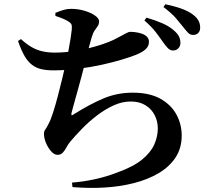

<svg xmlns="http://www.w3.org/2000/svg" viewBox="-20 -839 1040 912"><path d="M754.7 -638.4Q740.9 -658.6 720.8 -685Q700.8 -711.5 665.9 -741.7L675.8 -755.2Q717.6 -743 751.9 -728.1Q786.2 -713.1 808.8 -692Q825.1 -677.6 831.1 -663.6Q837 -649.6 837 -635.1Q837 -619.7 826.6 -609.1Q816.2 -598.5 799.9 -599.2Q787.5 -600 777.4 -610.3Q767.3 -620.6 754.7 -638.4ZM847.5 -713.9Q833.6 -731.7 814.7 -753.6Q795.8 -775.4 756.5 -805.6L765.4 -818.8Q808 -810.1 841.5 -798Q875.1 -785.9 895.8 -770.2Q915 -755.9 922.9 -740.6Q930.8 -725.4 930.8 -708.2Q930.8 -692.1 921.9 -682.6Q913 -673.1 897.4 -673.1Q882.8 -673.1 872.6 -684Q862.3 -694.9 847.5 -713.9ZM79.7 -653.3Q104.1 -630.6 128.6 -616.2Q153.1 -601.8 180.4 -595.5Q207.8 -589.1 239.3 -589.1Q292.7 -589.1 348.1 -599Q403.5 -608.8 452.3 -624.2Q501.2 -639.5 533 -656.5Q562.9 -672.7 577.3 -680.3Q591.6 -687.8 598.3 -687.8Q609 -687.8 623.7 -686Q638.5 -684.1 653.2 -679.3Q667.9 -674.4 677.7 -664.8Q687.5 -655.2 687.5 -639.7Q687.5 -620.2 672.2 -605.5Q656.8 -590.7 622.6 -577.3Q598.9 -568.1 558.3 -555.7Q517.6 -543.4 465.1 -531.7Q412.6 -520.1 353.3 -512.5Q294.1 -504.8 233.4 -504.8Q200.9 -504.8 176.4 -510.5Q151.8 -516.1 132.2 -531Q112.6 -545.8 96.7 -573Q80.8 -600.1 65.5 -644.2ZM243.3 -763.1 243 -777.9Q263.8 -786.4 281.4 -791.7Q298.9 -797 316.6 -797Q350.6 -797 381.3 -787.9Q411.9 -778.8 431.3 -765.1Q450.7 -751.4 450.7 -737.5Q450.7 -724.4 444.2 -715.1Q437.7 -705.8 429.5 -694Q421.4 -682.1 415.2 -660.8Q408.4 -638.8 400.9 -609.2Q393.4 -579.6 384.6 -542.9Q376.9 -512.7 367.6 -477.5Q358.4 -442.3 348.7 -408.1Q339 -373.9 331.6 -346.7Q324.1 -319.6 320 -303.8Q318 -294.3 320 -292.1Q322 -289.9 330.7 -296.4Q406 -343.7 471.2 -371.3Q536.4 -398.8 610.5 -398.8Q690.5 -398.8 741.8 -370Q793 -341.2 818.1 -294.9Q843.1 -248.5 843.1 -195.1Q843.1 -135.8 814.2 -91.4Q785.2 -47.1 734.1 -16.7Q682.9 13.6 616.5 30.6Q550 47.6 475.1 51.9Q400.2 56.2 324.2 49.6L322 28.4Q378.8 23.8 433.7 11.6Q488.6 -0.6 540.1 -20.8Q613.9 -47.4 655.2 -81.4Q696.5 -115.4 713.1 -153.3Q729.6 -191.3 729.6 -228.5Q729.6 -262.6 715 -291.5Q700.4 -320.5 671.6 -338.7Q642.8 -356.9 600.8 -356.9Q560.2 -356.9 519.6 -338.4Q478.9 -319.9 440.8 -290.6Q402.7 -261.3 370.5 -228.4Q338.3 -195.6 314 -166.5Q304.3 -155.1 296.3 -140Q288.3 -125 278.6 -114.3Q268.9 -103.5 253.6 -103.5Q237.9 -103.5 223.1 -120.1Q208.3 -136.6 198.5 -159.7Q188.8 -182.8 188.8 -203.8Q188.8 -215.3 194.7 -222.9Q200.5 -230.4 211.3 -252.1Q221 -269.5 232.5 -305.5Q244 -341.5 255.4 -385.4Q266.8 -429.3 276.9 -471.3Q287.1 -513.2 293.8 -543.4Q300.8 -574.5 306.2 -603.9Q311.6 -633.2 315.5 -657.8Q319.4 -682.5 320.9 -698.9Q322.6 -717 318.7 -724.2Q314.8 -731.4 302.1 -738.8Q290.8 -745.4 276.9 -751.2Q263 -757 243.3 -763.1Z"/></svg>

Font: Noto Serif JP
Style: Regular
Weight: 200
Designer: Ryoko NISHIZUKA 西塚涼子 (kana & ideographs); Frank Grießhammer (Latin, Greek & Cyrillic); Wenlong ZHANG 张文龙 (bopomofo); San
Foundry: Adobe
Version: Version 2.001;hotconv 1.1.0;makeotfexe 2.6.0